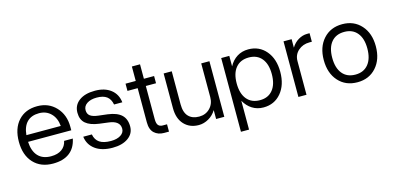

<svg xmlns="http://www.w3.org/2000/svg" viewBox="-71 -1068 3438 1668"><g transform="rotate(-15 1648.0 -233.5)"><path d="M43 -252Q43 -371.1 105.7 -440.4Q168.5 -509.8 275.9 -509.8Q377.9 -509.8 443.4 -440.2Q508.8 -370.6 508.8 -262.2V-231H120.1Q124.5 -146.5 165.8 -102.3Q207 -58.1 282.2 -58.1Q342.3 -58.1 378.9 -84.7Q415.5 -111.3 424.8 -158.2H502.9Q486.8 -77.1 431.4 -34.7Q376 7.8 282.2 7.8Q171.9 7.8 107.4 -62Q43 -131.8 43 -252ZM275.9 -446.8Q207 -446.8 167.7 -407.5Q128.4 -368.2 121.1 -291H430.2Q424.3 -362.3 382.3 -404.5Q340.3 -446.8 275.9 -446.8Z M837.9 -212.9 757.8 -223.1Q678.2 -233.9 638.9 -267.3Q599.6 -300.8 599.6 -363.8Q599.6 -431.2 651.9 -470.5Q704.1 -509.8 794.9 -509.8Q882.8 -509.8 937.3 -467.5Q991.7 -425.3 1000 -351.1H925.8Q916.5 -400.9 884.8 -424.6Q853 -448.2 794.9 -448.2Q740.2 -448.2 707 -426Q673.8 -403.8 673.8 -367.2Q673.8 -333 696.8 -315.9Q719.7 -298.8 768.6 -293L850.6 -283.2Q932.6 -272.5 972.2 -235.6Q1011.7 -198.7 1011.7 -130.9Q1011.7 -67.4 958.7 -29.3Q905.8 8.8 817.9 8.8Q721.2 8.8 662.6 -33.9Q604 -76.7 594.7 -149.9H671.9Q681.2 -99.6 717 -75.7Q752.9 -51.8 818.8 -51.8Q873 -51.8 906.5 -73.2Q939.9 -94.7 939.9 -129.9Q939.9 -201.2 837.9 -212.9Z M1325.7 -65.9V0H1280.8Q1228.5 0 1194.6 -31Q1160.6 -62 1160.6 -127.9V-435.1H1068.8V-500H1160.6V-629.9H1233.9V-500H1325.7V-435.1H1233.9V-137.2Q1233.9 -97.2 1247.6 -81.5Q1261.2 -65.9 1286.6 -65.9Z M1484.4 -203.1Q1484.4 -129.4 1518.6 -93.8Q1552.7 -58.1 1614.3 -58.1Q1672.4 -58.1 1710.9 -97.2Q1749.5 -136.2 1749.5 -196.8V-500H1823.2V0H1749.5V-80.1Q1723.1 -36.6 1680.4 -12.2Q1637.7 12.2 1592.3 12.2Q1511.2 12.2 1461.4 -40.8Q1411.6 -93.8 1411.6 -188V-500H1484.4Z M1929.2 -500H2002V-405.8Q2029.3 -456.5 2073.5 -484.4Q2117.7 -512.2 2174.8 -512.2Q2272.9 -512.2 2333.5 -440.4Q2394 -368.7 2394 -252Q2394 -134.3 2333.5 -62.3Q2272.9 9.8 2174.8 9.8Q2118.2 9.8 2074 -18.1Q2029.8 -45.9 2002 -96.2V163.1H1929.2ZM2317.9 -252Q2317.9 -342.8 2276.6 -392.8Q2235.4 -442.9 2161.1 -442.9Q2085.4 -442.9 2043.7 -392.8Q2002 -342.8 2002 -252Q2002 -160.2 2043.7 -109.6Q2085.4 -59.1 2161.1 -59.1Q2235.4 -59.1 2276.6 -109.9Q2317.9 -160.6 2317.9 -252Z M2489.7 -500H2562.5V-423.8Q2586.9 -464.4 2625.2 -487.1Q2663.6 -509.8 2703.6 -509.8H2726.6V-433.1H2704.6Q2644.5 -433.1 2603.5 -396.5Q2562.5 -359.9 2562.5 -303.2V0H2489.7Z M2785.2 -252Q2785.2 -368.7 2849.6 -440.4Q2914.1 -512.2 3020 -512.2Q3125 -512.2 3189.2 -440.4Q3253.4 -368.7 3253.4 -252Q3253.4 -134.3 3189.2 -62.3Q3125 9.8 3020 9.8Q2914.1 9.8 2849.6 -62Q2785.2 -133.8 2785.2 -252ZM3177.2 -252Q3177.2 -342.8 3135.7 -392.8Q3094.2 -442.9 3020 -442.9Q2944.3 -442.9 2902.8 -392.8Q2861.3 -342.8 2861.3 -252Q2861.3 -160.2 2902.8 -109.6Q2944.3 -59.1 3020 -59.1Q3094.2 -59.1 3135.7 -109.9Q3177.2 -160.6 3177.2 -252Z"/></g></svg>

Font: Overused Grotesk
Style: Regular
Weight: 400
Version: Version 0.002